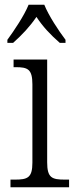

<svg xmlns="http://www.w3.org/2000/svg" viewBox="-20 -786 320 806"><path d="M11 -619V-606H35C74 -641 105 -674 133 -715C160 -674 191 -641 231 -606H255V-619C226 -657 184 -721 166 -766H100C82 -721 39 -657 11 -619ZM24 0H270V-32H253C198 -32 178 -39 178 -105V-536H37V-504H46C96 -504 116 -496 116 -432V-103C116 -39 95 -32 42 -32H24Z"/></svg>

Font: Noto Serif Georgian SemiCondensed Light
Style: Regular
Weight: 300
Width: 4
Designer: Monotype Design Team, Akaki Razmadze
Foundry: Google LLC
Version: Version 2.003